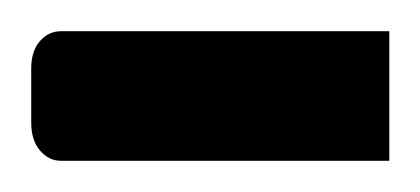

<svg xmlns="http://www.w3.org/2000/svg" viewBox="-39 -103 269 123"><path d="M0 -83H210.4V0H0Q-7.8 0 -13.4 -6.6Q-19 -13.2 -19 -24.4V-59.1Q-19 -70.3 -13.4 -76.7Q-7.8 -83 0 -83Z"/></svg>

Font: Pinar Regular
Style: Regular
Weight: 400
Designer: Amin Abedi
Version: Version 3.000